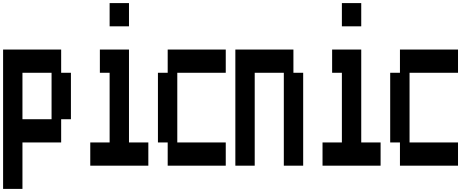

<svg xmlns="http://www.w3.org/2000/svg" viewBox="-20 -1050 3040 1240"><path d="M0 170V-730H375V-580H438V-280H375V-130H125V170ZM125 -280H313V-580H125Z M688 -880V-1030H813V-880ZM563 20V-130H688V-580H625V-730H813V-130H938V20Z M1063 20V-130H1000V-580H1063V-730H1438V-580H1125V-130H1438V20Z M1500 20V-730H1875V-580H1938V20H1813V-580H1625V20Z M2188 -880V-1030H2313V-880ZM2063 20V-130H2188V-580H2125V-730H2313V-130H2438V20Z M2563 20V-130H2500V-580H2563V-730H2938V-580H2625V-130H2938V20Z"/></svg>

Font: 2P VHS
Style: Regular
Weight: 400
Designer: CodeMan38
Foundry: CodeMan38
Version: Version 3.000